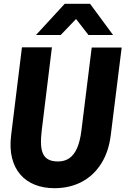

<svg xmlns="http://www.w3.org/2000/svg" viewBox="-20 -976 658 1006"><path d="M265 10Q208.5 10 163 -8Q117.5 -26 86.8 -61.2Q56 -96.5 43 -148.5Q30 -200.5 38.5 -269L95 -728H252L198.5 -291.5Q193.5 -250 195 -219.5Q196.5 -189 206 -169.2Q215.5 -149.5 234.8 -139.8Q254 -130 284 -130Q318.5 -130 343.2 -147Q368 -164 383.8 -199.8Q399.5 -235.5 406.5 -291.5L460.5 -727H617.5L560.5 -269Q549.5 -179.5 509.2 -117Q469 -54.5 406.5 -22.2Q344 10 265 10ZM168.5 -792.5 319 -956H452L572.5 -792.5H443.5L378.5 -876.5L298 -792.5Z"/></svg>

Font: Spline Sans Mono
Style: Italic
Weight: 400
Italic angle: -4°
Monospace: yes
Designer: Eben Sorkin, Mirko Velimirovic
Foundry: Sorkin Type
Version: Version 1.004